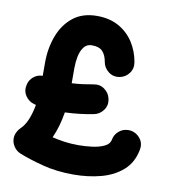

<svg xmlns="http://www.w3.org/2000/svg" viewBox="-87 -810 889 956"><g transform="rotate(10 357.5 -332.0)"><path d="M41 -334Q46.4 -357.9 65.9 -374.3Q85.4 -390.6 111.8 -390.6V-458.5Q111.8 -530.8 135.3 -593Q158.7 -655.3 206.3 -693.4Q253.9 -731.4 327.1 -731.4Q391.1 -731.4 437.5 -705.3Q483.9 -679.2 512.2 -635.3Q540.5 -591.3 549.8 -537.1Q555.2 -504.9 537.1 -481Q519 -457 491.2 -451.7Q458.5 -445.3 433.8 -464.4Q409.2 -483.4 404.3 -511.7Q398.4 -546.4 381.1 -564.7Q363.8 -583 327.1 -583Q301.3 -583 286.6 -563.7Q272 -544.4 266.1 -515.9Q260.3 -487.3 260.3 -458.5V-379.4Q289.1 -380.9 316.4 -384.5Q343.8 -388.2 367.7 -392.6Q399.4 -398.9 423.3 -381.6Q447.3 -364.3 453.6 -337.4Q461.9 -303.7 443.4 -278.1Q424.8 -252.4 395.5 -247.1Q364.3 -240.7 327.6 -236.3Q291 -231.9 252 -230.5Q240.2 -156.7 213.4 -98.1Q242.7 -90.8 275.4 -86.2Q308.1 -81.5 346.7 -81.5Q377.9 -81.5 413.3 -85.7Q448.7 -89.8 475.3 -102.1Q502 -114.3 506.3 -138.2Q511.2 -164.1 531.7 -181.4Q552.2 -198.7 579.6 -198.7Q612.8 -198.7 636 -173.1Q659.2 -147.5 651.9 -111.3Q639.6 -46.4 595.5 -7.1Q551.3 32.2 486.3 49.6Q421.4 66.9 346.7 66.9Q262.7 66.9 192.6 48.8Q122.6 30.8 70.3 9.8Q49.3 1.5 36.4 -17.8Q23.4 -37.1 23.4 -59.1Q23.4 -74.7 30.5 -89.6Q37.6 -104.5 47.4 -113.8Q68.8 -133.3 82.8 -167.7Q96.7 -202.1 103.5 -242.2Q99.1 -243.7 94.7 -244.6Q67.4 -251.5 50.3 -276.4Q33.2 -301.3 41 -334Z"/></g></svg>

Font: Mikhak-FD ExtraBold
Style: Regular
Weight: 800
Designer: Amin Abedi
Version: Version 3.2